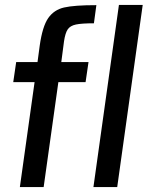

<svg xmlns="http://www.w3.org/2000/svg" viewBox="-20 -763 615 783"><path d="M34 0ZM121 -428H34L46 -510H133L142 -577Q153 -655 176.5 -689Q200 -723 241.5 -732.5Q283 -742 373 -742L363 -668Q313 -668 289.5 -663Q266 -658 256 -643Q246 -628 241 -594L230 -510H341L329 -428H218L158 0H61ZM361 0 465 -743H562L458 0Z"/></svg>

Font: Assailand Medium
Style: Italic
Weight: 500
Italic angle: -8°
Designer: Hector Gatti with collaboration of the Omnibus-Type team
Foundry: Omnibus-Type
Version: Version 0.072;October 19, 2019;FontCreator 12.0.0.2547 64-bi